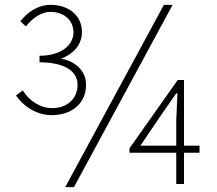

<svg xmlns="http://www.w3.org/2000/svg" viewBox="-20 -759 897 792"><path d="M87 -650C114 -685 152 -710 187 -710C246 -710 283 -674 283 -625C283 -574 233 -529 143 -529V-502C240 -502 300 -469 300 -409C300 -349 253 -313 196 -313C145 -313 100 -344 74 -386L46 -365C75 -323 128 -284 194 -284C273 -284 335 -330 335 -409C335 -471 285 -508 232 -517C280 -535 318 -572 318 -627C318 -697 261 -739 189 -739C136 -739 92 -708 64 -671ZM656 -739 249 13H285L692 -739ZM559 -158 643 -282 707 -374H712L707 -261V-158ZM803 -158H739V-429H713L514 -147V-129H707V0H739V-129H803Z"/></svg>

Font: Noto Sans CJK Thin
Style: Regular
Weight: 100
Designer: Ryoko NISHIZUKA (kana & ideographs); Paul D. Hunt (Latin, Greek & Cyrillic); Wenlong ZHANG (bopomofo); Sandoll Communica
Foundry: Adobe Systems Incorporated
Version: Version 1.000;PS 1;hotconv 1.0.78;makeotf.lib2.5.61930